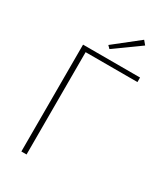

<svg xmlns="http://www.w3.org/2000/svg" viewBox="-207 -937 893 1027"><g transform="rotate(30 240.0 -423.0)"><path d="M100 0H132V-632H452V-660H100ZM234 -710 390 -822 370 -846 218 -726Z"/></g></svg>

Font: Source Sans Pro ExtraLight
Style: Regular
Weight: 200
Designer: Paul D. Hunt
Foundry: Adobe Systems Incorporated
Version: Version 3.006;hotconv 1.0.111;makeotfexe 2.5.65597